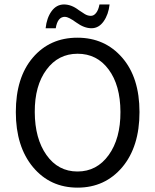

<svg xmlns="http://www.w3.org/2000/svg" viewBox="-20 -839 704 871"><path d="M190.9 -522.9Q137.2 -450.7 137.7 -330.6Q138.2 -210 190.9 -135.7Q243.7 -61 331.5 -61Q419.4 -61 473.1 -135.7Q526.9 -210.4 526.4 -331.5Q525.9 -452.6 472.7 -523.9Q419.9 -595.2 332 -595.2Q244.1 -595.2 190.9 -522.9ZM331.1 -668Q455.6 -668 534.2 -577.6Q612.8 -487.3 612.8 -330.6Q612.8 -173.8 534.7 -80.6Q456.1 12.2 332 12.2Q207.5 12.2 129.9 -80.6Q51.8 -174.3 51.8 -330.6Q51.8 -487.3 128.9 -577.6Q206.1 -668 331.1 -668ZM270 -818.8Q304.2 -818.8 337.4 -793Q351.6 -783.2 364.3 -775.4Q377 -767.6 391.1 -767.1Q405.3 -766.6 416 -780.3Q426.8 -793.9 431.2 -818.8H477.1Q472.2 -773.4 450.2 -742.2Q428.2 -710.9 395 -710.9Q361.8 -710.9 326.2 -736.8Q290.5 -762.7 274.9 -762.7Q241.2 -763.2 232.9 -710.9H187Q191.9 -757.8 213.9 -788.1Q235.8 -818.4 270 -818.8Z"/></svg>

Font: SourceSansPro-Regular
Style: Regular
Weight: 400
Designer: Paul D. Hunt
Foundry: Adobe Systems Incorporated
Version: Version 1.050;PS Version 1.000;hotconv 1.0.70;makeotf.lib2.5